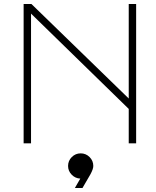

<svg xmlns="http://www.w3.org/2000/svg" viewBox="-20 -716 780 959"><path d="M98 0V-696H137L623 -224V-696H660V0H623V-172L135 -648V0ZM354 223 381 176Q356 175 338 156.5Q320 138 320 113Q320 87 338.5 68.5Q357 50 383 50Q409 50 427.5 68.5Q446 87 446 113Q446 128 432 154L392 223Z"/></svg>

Font: M Major Mono Display
Style: Regular
Weight: 400
Designer: Emre Parlak
Foundry: Emre Parlak
Version: Version 2.000; ttfautohint (v1.8) -l 8 -r 50 -G 200 -x 14 -D